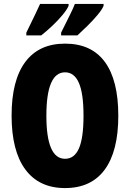

<svg xmlns="http://www.w3.org/2000/svg" viewBox="-20 -947 661 977"><path d="M582 -358Q582 -178 513 -84Q444 10 311 10Q179 10 109 -84.5Q39 -179 39 -359Q39 -538 108.5 -631.5Q178 -725 311 -725Q445 -725 513.5 -632Q582 -539 582 -358ZM216 -358Q216 -139 311 -139Q359 -139 382 -192.5Q405 -246 405 -358Q405 -471 381.5 -525Q358 -579 311 -579Q216 -579 216 -358ZM507 -917Q499 -898 476 -870.5Q453 -843 425 -815.5Q397 -788 374 -767H291V-781Q318 -835 336 -871.5Q354 -908 361 -927H507ZM329 -917Q320 -897 298 -870.5Q276 -844 247.5 -817Q219 -790 190 -767H114V-781Q141 -836 158.5 -872.5Q176 -909 184 -927H329Z"/></svg>

Font: Noto Sans Gujarati UI ExtraCondensed Black
Style: Regular
Weight: 900
Width: 2
Designer: Jelle Bosma - Monotype Design Team, Universal Thirst
Foundry: Monotype Imaging Inc.
Version: Version 2.106; ttfautohint (v1.8.4.7-5d5b)